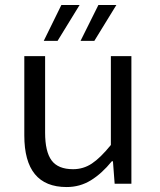

<svg xmlns="http://www.w3.org/2000/svg" viewBox="-20 -734 640 767"><path d="M154.8 -570.8 225.1 -713.9H297.9L210 -570.8ZM301.8 -570.8 373 -713.9H444.8L356.9 -570.8ZM246.1 13.2Q77.1 13.2 77.1 -192.9V-509.8H160.2V-204.1Q160.2 -128.4 186 -93.3Q211.9 -58.1 272 -58.1Q313 -58.1 346.9 -80.6Q380.9 -103 422.9 -154.8V-509.8H504.9V0H438L431.2 -89.8H426.8Q386.7 -40.5 343 -13.7Q299.3 13.2 246.1 13.2Z"/></svg>

Font: Office Code Pro D
Style: Regular
Weight: 400
Designer: Nathan Rutzky & Paul D. Hunt
Foundry: Adobe Systems Incorporated
Version: Version 1.004;PS 001.004;hotconv 1.0.70;makeotf.lib2.5.58329